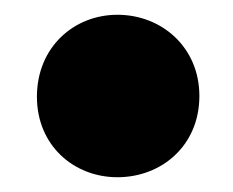

<svg xmlns="http://www.w3.org/2000/svg" viewBox="-20 -453 315 260"><path d="M250 -323C250 -256 199 -213 139 -213C80 -213 30 -256 30 -322C30 -389 80 -433 139 -433C199 -433 250 -389 250 -323Z"/></svg>

Font: Repo Black
Style: Regular
Weight: 900
Designer: Stefan Peev
Foundry: Context Ltd
Version: Version 1.502